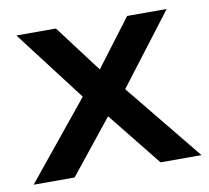

<svg xmlns="http://www.w3.org/2000/svg" viewBox="-70 -531 648 596"><g transform="rotate(-10 254.5 -232.5)"><path d="M-10 0 187.7 -242.7 17.7 -465.5H142.3L254.5 -316.8L366.8 -465.5H491.4L321.4 -242.7L519.1 0H390L254.5 -169.1L119.1 0Z"/></g></svg>

Font: Spartan MB SemBd
Style: Regular
Weight: 600
Designer: Matt Bailey, Mirko Velimirovic
Foundry: Matt Bailey
Version: Version 1.005